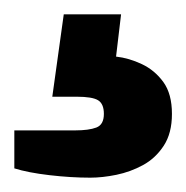

<svg xmlns="http://www.w3.org/2000/svg" viewBox="-20 -48 260 268"><path d="M106 200Q79 200 49 196.5Q19 193 0 187V134H85Q104 134 114.5 130Q125 126 125 111Q125 97 117 92Q109 87 87 87H53L69 -28H149L142 31Q160 33 178 41.5Q196 50 208 66.5Q220 83 220 111Q220 138 208.5 155.5Q197 173 179.5 182.5Q162 192 142.5 196Q123 200 106 200Z"/></svg>

Font: Archivo SemiCondensed ExtraBold
Style: Regular
Weight: 800
Width: 4
Designer: Hector Gatti
Foundry: Omnibus-Type
Version: Version 2.001